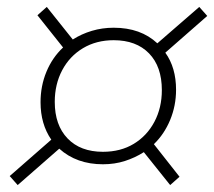

<svg xmlns="http://www.w3.org/2000/svg" viewBox="-20 -577 618 554"><path d="M498 -67 471 -43 395 -138Q370 -122 340.5 -112.5Q311 -103 277 -103Q201 -103 151 -148L31 -43L8 -69L128 -174Q97 -219 97 -282Q97 -329 114 -370Q131 -411 162 -440L88 -533L115 -557L190 -463Q215 -479 245 -488Q275 -497 308 -497Q386 -497 434 -452L555 -557L578 -531L457 -425Q488 -382 488 -318Q488 -272 471 -231Q454 -190 424 -161ZM308 -461Q258 -461 219.5 -438Q181 -415 159.5 -374.5Q138 -334 138 -283Q138 -216 175 -177.5Q212 -139 277 -139Q328 -139 366 -162Q404 -185 425.5 -225.5Q447 -266 447 -317Q447 -385 410 -423Q373 -461 308 -461Z"/></svg>

Font: Inria Serif
Style: Bold Italic
Weight: 700
Italic angle: -10°
Designer: Black Foundry Team
Foundry: Black Foundry
Version: Version 1.000; ttfautohint (v1.8.3)